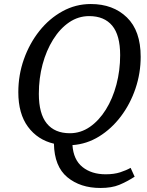

<svg xmlns="http://www.w3.org/2000/svg" viewBox="-20 -706 728 954"><path d="M327 -44Q381 -44 426.5 -75.5Q472 -107 506 -161.5Q540 -216 558.5 -286Q577 -356 577 -432Q577 -531 537.5 -578.5Q498 -626 423 -626Q369 -626 323.5 -595Q278 -564 244 -509.5Q210 -455 191.5 -386Q173 -317 173 -240Q173 -141 212.5 -92.5Q252 -44 327 -44ZM479 228Q379 228 314.5 174.5Q250 121 248 8Q167 -11 119 -76Q71 -141 71 -248Q71 -334 99 -412.5Q127 -491 176 -552.5Q225 -614 290.5 -650Q356 -686 431 -686Q542 -686 610.5 -619.5Q679 -553 679 -424Q679 -342 653 -265.5Q627 -189 580.5 -127.5Q534 -66 472.5 -28Q411 10 340 15Q345 88 390 124Q435 160 505 160Q547 160 577.5 150Q608 140 629 128L649 172Q610 197 572.5 212.5Q535 228 479 228Z"/></svg>

Font: Source Serif 4 Caption
Style: Italic
Weight: 400
Italic angle: -12°
Designer: Frank Grießhammer
Foundry: Adobe Systems Incorporated
Version: Version 4.004;hotconv 1.0.117;makeotfexe 2.5.65602